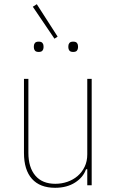

<svg xmlns="http://www.w3.org/2000/svg" viewBox="-20 -881 541 913"><path d="M395 -76H389Q376 -38 337 -13Q298 12 242 12Q170 12 132 -30.5Q94 -73 94 -154V-506H115V-154Q115 -85 148 -46Q181 -7 243 -7Q273 -7 300.5 -16.5Q328 -26 349 -44Q370 -62 382.5 -88Q395 -114 395 -147V-506H416V0H395ZM136 -849 155 -861 254 -707 239 -697ZM164 -634Q151 -634 146 -640.5Q141 -647 141 -655V-662Q141 -670 146 -676.5Q151 -683 164 -683Q177 -683 182 -676.5Q187 -670 187 -662V-655Q187 -647 182 -640.5Q177 -634 164 -634ZM328 -634Q315 -634 310 -640.5Q305 -647 305 -655V-662Q305 -670 310 -676.5Q315 -683 328 -683Q341 -683 346 -676.5Q351 -670 351 -662V-655Q351 -647 346 -640.5Q341 -634 328 -634Z"/></svg>

Font: IBM Plex Sans Cond Thin
Style: Regular
Weight: 100
Width: 3
Designer: Mike Abbink, Paul van der Laan, Pieter van Rosmalen
Foundry: Bold Monday
Version: Version 1.3